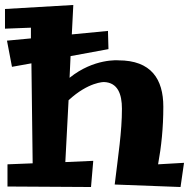

<svg xmlns="http://www.w3.org/2000/svg" viewBox="-24 -739 760 770"><path d="M238 -89 251 -337C331 -411 393 -410 393 -410C448 -408 465 -362 465 -303C465 -210 450 -116 436 1L700 11L714 -86L610 -80C623 -151 631 -226 631 -311C631 -422 582 -497 451 -497C451 -497 353 -506 255 -427L259 -514L411 -542L409 -615L264 -601L270 -719L-4 -703V-624L100 -628V-585L4 -576L24 -471L102 -485L107 -84L6 -80V9L341 11L350 -94Z"/></svg>

Font: Peralta
Style: Regular
Weight: 400
Designer: Astigmatic (AOETI)
Foundry: Astigmatic (AOETI)
Version: Version 1.000